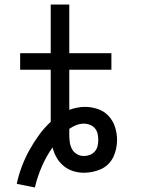

<svg xmlns="http://www.w3.org/2000/svg" viewBox="-20 -755 640 848"><path d="M134 73 54 57Q62 19 76 -18.5Q90 -56 109 -90.5Q128 -125 151.5 -157.5Q175 -190 204 -217V-447H69V-520H204V-735H286V-520H472V-447H286V-270Q303 -276 320.5 -279.5Q338 -283 355 -283Q384 -283 412 -273.5Q440 -264 459.5 -243Q479 -222 488 -194Q497 -166 497 -137Q497 -118 493 -98.5Q489 -79 480.5 -61.5Q472 -44 458 -30Q444 -16 426 -8Q408 0 389 4Q370 8 350 8Q326 8 302.5 0.5Q279 -7 260.5 -22.5Q242 -38 230 -59Q218 -80 212 -104Q184 -64 164.5 -19Q145 26 134 73ZM350 -66Q364 -66 377 -71Q390 -76 399 -86.5Q408 -97 411 -110.5Q414 -124 414 -137Q414 -151 411 -164.5Q408 -178 399 -188.5Q390 -199 377 -204Q364 -209 351 -209Q333 -209 317 -202.5Q301 -196 286 -186Q286 -180 286 -173.5Q286 -167 286 -161Q286 -145 288 -128.5Q290 -112 297.5 -97.5Q305 -83 319.5 -74.5Q334 -66 350 -66Z"/></svg>

Font: Zed Sans Extended
Style: Regular
Weight: 400
Width: 7
Designer: Belleve Invis
Foundry: Belleve Invis
Version: Version 1.0.0; ttfautohint (v1.8.4)